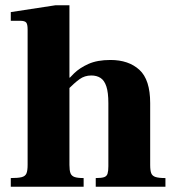

<svg xmlns="http://www.w3.org/2000/svg" viewBox="-20 -710 670 730"><path d="M344 0V-33Q366 -33 376 -36.5Q386 -40 389 -50Q392 -60 392 -78V-318Q392 -358 384.5 -381Q377 -404 362.5 -413.5Q348 -423 327 -423Q302 -423 282.5 -409Q263 -395 232 -364L226 -392Q240 -410 261.5 -431Q283 -452 316.5 -467Q350 -482 400 -482Q469 -482 510 -444.5Q551 -407 551 -318V-83Q551 -62 555 -51.5Q559 -41 571.5 -37Q584 -33 609 -33V0ZM21 0V-33Q49 -33 62.5 -36.5Q76 -40 80.5 -50.5Q85 -61 85 -83V-598Q85 -618 79.5 -624.5Q74 -631 56 -631H21V-664L191 -690H244V-83Q244 -62 248 -51.5Q252 -41 263.5 -37Q275 -33 298 -33V0ZM197 -407V-415H250V-407Z"/></svg>

Font: Frank Ruhl Libre Black
Style: Regular
Weight: 900
Designer: Yanek Iontef
Foundry: Fontef
Version: Version 6.004